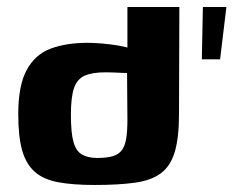

<svg xmlns="http://www.w3.org/2000/svg" viewBox="-20 -525 665 547"><path d="M32 -200Q32 -281 56 -325.5Q80 -370 124.5 -386.5Q169 -403 229 -403Q249 -403 271.5 -401Q294 -399 315.5 -395.5Q337 -392 353.5 -386.5Q370 -381 379 -374L343 -360V-505H491L490 -201Q490 -133 478 -92.5Q466 -52 438.5 -31.5Q411 -11 364.5 -4.5Q318 2 250 2Q187 2 145 -6Q103 -14 78.5 -36Q54 -58 43 -97Q32 -136 32 -200ZM257 -75Q284 -75 301 -80Q318 -85 327 -97Q336 -109 339.5 -130Q343 -151 343 -184L342 -317Q336 -317 325.5 -317.5Q315 -318 303.5 -318.5Q292 -319 281 -319Q243 -319 221.5 -309.5Q200 -300 191 -274.5Q182 -249 182 -198Q182 -146 189.5 -120Q197 -94 214 -84.5Q231 -75 257 -75ZM555 -356 558 -505H625L607 -356Z"/></svg>

Font: Genos Thin
Style: Bold
Weight: 700
Version: Version 1.010